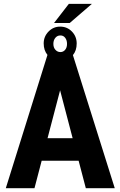

<svg xmlns="http://www.w3.org/2000/svg" viewBox="-20 -997 637 1017"><path d="M231.9 -265.1H364.7L298.3 -518.6ZM299.3 -856Q335.4 -856 360.8 -830.1Q386.2 -804.2 386.2 -766.6Q386.2 -729 366.2 -705.1L587.9 0H434.6L396.5 -145.5H200.7L162.6 0H10.7L231.4 -706.1Q211.4 -730.5 211.4 -767.1Q211.4 -803.7 237.3 -830.1Q263.2 -856.4 299.3 -856ZM273.4 -733.4Q284.2 -721.2 299.8 -721.2Q315.4 -721.2 325.2 -733.4Q335 -745.1 335 -764.6Q335 -784.2 325.2 -796.9Q315.4 -809.6 299.8 -809.1Q284.2 -809.6 273.4 -796.9Q262.7 -784.2 262.7 -764.6Q262.7 -745.1 273.4 -733.4ZM344.7 -976.6H466.8L349.1 -875H266.1Z"/></svg>

Font: RobotoCondensed-Bold
Style: Bold
Weight: 700
Designer: Google
Version: Version 2.001240; 2014